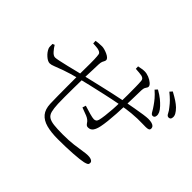

<svg xmlns="http://www.w3.org/2000/svg" viewBox="-163 -1045 1325 1325"><g transform="rotate(45 500.0 -382.0)"><path d="M826 -618Q813 -637 797 -656Q781 -675 754 -699L770 -716Q805 -696 825 -679.5Q845 -663 861 -646Q879 -627 886.5 -611Q894 -595 892 -581Q891 -570 885 -565Q879 -560 870 -561Q860 -562 850.5 -579.5Q841 -597 826 -618ZM912 -685Q896 -706 879.5 -722.5Q863 -739 836 -761L852 -779Q887 -760 908 -746Q929 -732 945 -717Q964 -698 972.5 -682Q981 -666 979 -652Q978 -640 971.5 -635Q965 -630 956 -631Q944 -632 936 -649Q928 -666 912 -685ZM229 -625 228 -649Q241 -651 254.5 -652.5Q268 -654 287 -654Q297 -654 311.5 -650Q326 -646 340.5 -639.5Q355 -633 364.5 -624.5Q374 -616 374 -607Q374 -599 370.5 -593.5Q367 -588 363 -578.5Q359 -569 358 -549Q357 -527 356 -489.5Q355 -452 353 -408Q352 -362 351.5 -314Q351 -266 351 -225Q351 -184 352 -158Q354 -115 360.5 -89.5Q367 -64 385 -52Q403 -40 436.5 -36Q470 -32 524 -32Q585 -32 629 -37.5Q673 -43 702.5 -48Q732 -53 750 -53Q765 -53 775.5 -50Q786 -47 792 -41.5Q798 -36 798 -28Q798 -15 790.5 -10Q783 -5 763 0Q735 6 670 10.5Q605 15 524 15Q457 15 411 2.5Q365 -10 340.5 -39.5Q316 -69 314 -121Q313 -151 312.5 -196.5Q312 -242 312 -294.5Q312 -347 312 -398Q313 -460 313 -510Q313 -560 311 -579Q310 -601 304.5 -607.5Q299 -614 287 -618Q276 -622 259.5 -623Q243 -624 229 -625ZM561 -709 560 -732Q576 -735 589.5 -737.5Q603 -740 616 -740Q637 -740 659 -731Q681 -722 696 -709Q711 -696 711 -684Q711 -677 706.5 -671.5Q702 -666 698 -657.5Q694 -649 693 -631Q692 -602 691.5 -562Q691 -522 689 -475Q688 -436 685.5 -395Q683 -354 679 -318Q675 -282 670 -258Q663 -224 650 -206.5Q637 -189 614 -189Q607 -189 601.5 -191.5Q596 -194 588 -205Q576 -226 547 -238Q518 -250 489 -260L497 -285Q528 -275 558.5 -266.5Q589 -258 602 -258Q611 -258 618.5 -262.5Q626 -267 630 -280Q635 -299 639 -331.5Q643 -364 645.5 -401Q648 -438 648 -470Q649 -503 649 -543Q649 -583 648.5 -619.5Q648 -656 646 -677Q645 -697 621 -703Q611 -705 595.5 -706.5Q580 -708 561 -709ZM334 -384Q258 -364 215 -348.5Q172 -333 150 -324Q128 -315 114 -315Q95 -315 71 -336Q47 -357 36 -383Q33 -391 33 -402Q33 -413 33 -424L48 -430Q59 -411 77 -390.5Q95 -370 112 -370Q122 -370 150.5 -376Q179 -382 214.5 -390.5Q250 -399 283 -407.5Q316 -416 335 -420Q350 -423 386.5 -432Q423 -441 471.5 -452Q520 -463 570.5 -474.5Q621 -486 663 -494Q706 -502 747 -509.5Q788 -517 820 -521.5Q852 -526 866 -526Q885 -526 899 -522.5Q913 -519 920.5 -511.5Q928 -504 928 -492Q928 -481 919 -477Q910 -473 893 -473Q875 -473 855 -473.5Q835 -474 811 -473.5Q787 -473 756 -470Q712 -466 652.5 -455Q593 -444 531 -430Q469 -416 416.5 -404Q364 -392 334 -384Z"/></g></svg>

Font: Noto Serif HK
Style: Regular
Weight: 200
Designer: Ryoko NISHIZUKA 西塚涼子 (kana & ideographs); Frank Grießhammer (Latin, Greek & Cyrillic); Wenlong ZHANG 张文龙 (bopomofo); San
Foundry: Adobe
Version: Version 2.001;hotconv 1.1.0;makeotfexe 2.6.0